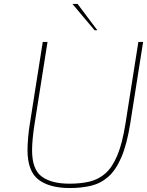

<svg xmlns="http://www.w3.org/2000/svg" viewBox="-20 -944 743 970"><path d="M333 6Q230 6 174.5 -36.5Q119 -79 119 -186Q119 -212 122 -248Q125 -284 131 -320L196 -732H220L155 -320Q149 -283 145.5 -247Q142 -211 142 -185Q142 -88 191 -52Q240 -16 331 -16Q387 -16 432 -26.5Q477 -37 512 -67.5Q547 -98 572.5 -158.5Q598 -219 614 -320L679 -732H703L638 -320Q621 -214 593 -149Q565 -84 526.5 -50.5Q488 -17 439.5 -5.5Q391 6 333 6ZM458 -791 346 -924H372L472 -791Z"/></svg>

Font: Exo Thin Thin
Style: Italic
Weight: 250
Italic angle: -9°
Version: Version 2.000